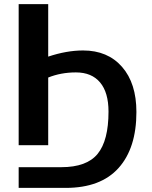

<svg xmlns="http://www.w3.org/2000/svg" viewBox="-20 -708 743 936"><path d="M509 -164Q509 -257 468 -306Q427 -355 350 -355Q277 -355 215 -330V0H71V-688H215V-432Q305 -462 385 -462Q505 -462 575 -382Q645 -302 645 -162Q645 14 558 111Q471 208 300 208H71V107H279Q403 107 456 42Q509 -23 509 -164Z"/></svg>

Font: Libra Sans
Style: Bold
Weight: 700
Foundry: Context Ltd
Version: Version 1.000